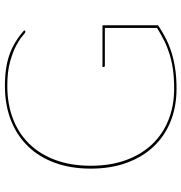

<svg xmlns="http://www.w3.org/2000/svg" viewBox="2 -750 756 801"><g transform="rotate(-90 380.5 -350.0)"><path d="M411 -2Q454 -2 488.8 -6.8Q523.5 -11.5 553.5 -20.8Q583.5 -30 610.2 -43.2Q637 -56.5 664 -73.5V-291H507Q501 -291 501 -296V-301H675V-69Q649 -51.5 621.2 -37.2Q593.5 -23 561.8 -13Q530 -3 492.8 2.5Q455.5 8 411 8Q335.5 8 274 -16.8Q212.5 -41.5 168.8 -88Q125 -134.5 101 -200.8Q77 -267 77 -350Q77 -432.5 101 -498.8Q125 -565 170 -611.5Q215 -658 278.8 -683Q342.5 -708 422 -708Q461 -708 493.5 -703.2Q526 -698.5 553.8 -688.5Q581.5 -678.5 606 -663.5Q630.5 -648.5 654 -627.5L652.5 -625Q650.5 -622.5 648 -622.5Q644 -622.5 631 -634.2Q618 -646 591.8 -660.2Q565.5 -674.5 524 -686.2Q482.5 -698 422 -698Q346 -698 284.5 -674.2Q223 -650.5 179.5 -605.5Q136 -560.5 112.5 -496Q89 -431.5 89 -350Q89 -268.5 112.2 -204Q135.5 -139.5 178 -94.5Q220.5 -49.5 279.8 -25.8Q339 -2 411 -2Z"/></g></svg>

Font: Lato Hairline
Style: Regular
Weight: 250
Designer: Lukasz Dziedzic
Foundry: Lukasz Dziedzic
Version: Version 1.104; Western+Polish opensource